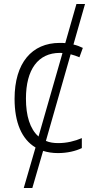

<svg xmlns="http://www.w3.org/2000/svg" viewBox="-20 -757 462 962"><path d="M270 10C317 10 359 0 390 -15V-65C355 -50 315 -40 272 -40C249 -40 228 -43 210 -51L334 -485C349 -481 364 -476 378 -470L395 -517C381 -524 365 -530 348 -534L406 -737H363L307 -541C298 -542 289 -542 279 -542C140 -542 53 -442 53 -262C53 -143 89 -59 158 -18L99 185H142L196 -1C218 6 243 10 270 10ZM110 -263C110 -409 171 -492 280 -492C284 -492 289 -492 293 -491L173 -73C130 -111 110 -177 110 -263Z"/></svg>

Font: Noto Sans SemiCondensed Light
Style: Regular
Weight: 300
Width: 4
Designer: Monotype Design Team
Foundry: Monotype Imaging Inc.
Version: Version 2.013